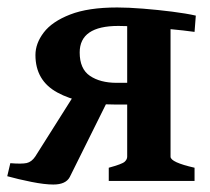

<svg xmlns="http://www.w3.org/2000/svg" viewBox="-23 -489 569 519"><path d="M293.9 -468.8Q323.7 -468.8 363.8 -465.6Q403.8 -462.4 442.4 -457.5Q481 -452.6 506.3 -446.8L502.9 -402.8Q475.1 -406.7 435.8 -410.4Q396.5 -414.1 358.4 -416.5Q320.3 -418.9 296.9 -418.9Q192.4 -418.9 192.4 -347.2Q192.4 -302.7 220.2 -283.9Q248 -265.1 292.5 -265.1H335.4L332.5 -206.5H285.6Q191.9 -206.5 132.3 -238.8Q72.8 -271 72.8 -340.3Q72.8 -371.6 95.2 -401.1Q117.7 -430.7 166.5 -449.7Q215.3 -468.8 293.9 -468.8ZM271 0V-35.6Q307.1 -45.4 314 -51.8Q320.8 -58.1 320.8 -65.4V-447.3L438 -437.5V-65.4Q438 -50.3 502.9 -35.6V0ZM4.9 -47.9Q35.6 -45.4 49.1 -48.3Q62.5 -51.3 72.3 -65.9L194.8 -259.8L272 -224.6L165.5 -10.3Q154.8 9.8 121.1 9.8Q97.7 9.8 62 2.7Q26.4 -4.4 -3.4 -12.7Z"/></svg>

Font: Gentium Plus
Style: Bold
Weight: 700
Designer: Victor Gaultney, Annie Olsen, Iska Routamaa, Becca Hirsbrunner
Foundry: SIL International
Version: Version 6.101